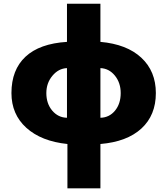

<svg xmlns="http://www.w3.org/2000/svg" viewBox="-20 -780 906 1040"><path d="M824.2 -275.9Q824.2 -155.8 746.1 -84Q668 -12.2 523.9 0V240.2H345.2V0Q203.6 -14.6 122.8 -87.6Q42 -160.6 42 -275.9Q42 -401.9 118.2 -472.9Q194.3 -543.9 342.8 -553.2V-759.8H523.9V-553.2Q667 -540.5 745.6 -467.3Q824.2 -394 824.2 -275.9ZM231 -275.9Q231 -218.8 262.9 -180.9Q294.9 -143.1 342.8 -142.1V-411.1Q296.9 -409.2 263.9 -369.6Q231 -330.1 231 -275.9ZM633.8 -275.9Q633.8 -331.5 602.3 -370.4Q570.8 -409.2 523.9 -411.1V-142.1Q571.8 -143.1 602.8 -180.4Q633.8 -217.8 633.8 -275.9Z"/></svg>

Font: OpenSans-ExtraBold
Style: Regular
Weight: 800
Foundry: Ascender Corporation
Version: Version 1.10